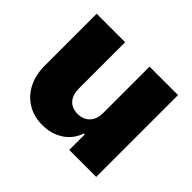

<svg xmlns="http://www.w3.org/2000/svg" viewBox="-126 -701 880 880"><g transform="rotate(45 313.5 -261.5)"><path d="M392.6 -530.3H577.1V0H402.3V-100.6H396.5Q378.9 -49.8 335.7 -21.5Q292.5 6.8 233.4 6.8Q179.2 6.8 137.5 -18.6Q95.7 -43.9 72.8 -89.1Q49.8 -134.3 49.8 -192.4V-530.3H234.4V-230.5Q234.4 -189.9 254.9 -166.7Q275.4 -143.6 312.5 -143.6Q349.1 -143.6 371.1 -167Q393.1 -190.4 392.6 -231.4Z"/></g></svg>

Font: Pretendard GOV Black
Style: Regular
Weight: 900
Designer: Base glyphs from Inter by Rasmus Andersson; Hangeul glyphs from Noto Sans CJK(Source Han Sans) by Jang Soo-young and Kan
Foundry: Kil Hyung-jin
Version: Version 1.309